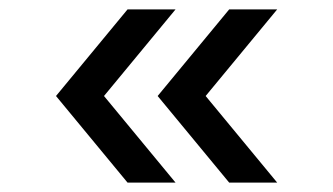

<svg xmlns="http://www.w3.org/2000/svg" viewBox="-20 -483 708 408"><path d="M99 -279 251 -463H353L201 -279L353 -95H251ZM315 -279 467 -463H569L417 -279L569 -95H467Z"/></svg>

Font: Oakes Grotesk
Style: Bold
Weight: 600
Designer: Samuel Oakes
Foundry: Samuel Oakes
Version: Version 1.000;PS 001.000;hotconv 1.0.88;makeotf.lib2.5.64775